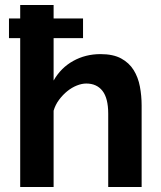

<svg xmlns="http://www.w3.org/2000/svg" viewBox="-20 -750 644 770"><path d="M548 0H414V-294Q414 -356 391 -385.5Q368 -415 326 -415Q308 -415 288 -407Q268 -399 250 -384.5Q232 -370 217 -350Q202 -330 195 -306V0H61V-597H16V-676H61V-730H195V-676H313V-597H195V-427Q224 -478 273.5 -505.5Q323 -533 383 -533Q434 -533 466 -515.5Q498 -498 516 -469Q534 -440 541 -403Q548 -366 548 -327Z"/></svg>

Font: Oxford Sans
Style: Bold
Weight: 700
Designer: Matt McInerney, Pablo Impallari, Rodrigo Fuenzalida
Foundry: Matt McInerney, Pablo Impallari, Rodrigo Fuenzalida
Version: Version 3.000g; ttfautohint (v1.5) -l 8 -r 28 -G 28 -x 14 -D